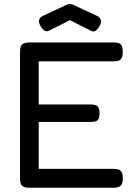

<svg xmlns="http://www.w3.org/2000/svg" viewBox="-20 -892 663 923"><path d="M120.8 10.5Q101.2 10.5 91.6 4.9Q82 -0.8 79.1 -11.4Q76.2 -22 76.2 -35.8V-642.8Q76.2 -668.5 86.6 -678.2Q97 -688 123.8 -688H525.8Q539.8 -688 549.8 -684.8Q559.8 -681.5 565 -671.9Q570.2 -662.2 570.2 -641.8Q570.2 -622.2 564.6 -612.6Q559 -603 548.9 -600.1Q538.8 -597.2 524.8 -597.2H166.2V-389.8H415.8Q429.8 -389.8 439.1 -386.6Q448.5 -383.5 453.5 -374.6Q458.5 -365.8 458.5 -346.8Q458.5 -329 453.5 -320Q448.5 -311 438.5 -308.4Q428.5 -305.8 413.8 -305.8H166.2V-80.2H525.8Q539.8 -80.2 549.8 -77Q559.8 -73.8 565 -64.1Q570.2 -54.5 570.2 -34.8Q570.2 -15.2 564.6 -5.6Q559 4 548.9 7.2Q538.8 10.5 524.8 10.5ZM316.2 -872.5Q321.2 -872.5 324.8 -871.6Q328.2 -870.8 332 -869L438.5 -819.2Q459.2 -811.5 464 -798.6Q468.8 -785.8 458.8 -767.2Q449.5 -750 439.2 -743.9Q429 -737.8 417.2 -744L316.2 -795L215.5 -744.5Q204 -739 193.5 -745.2Q183 -751.5 173.5 -769Q164 -787.5 169 -799.4Q174 -811.2 193.5 -819.2L300.2 -869Q303.8 -870.8 307.5 -871.6Q311.2 -872.5 316.2 -872.5Z"/></svg>

Font: Fredoka Light
Style: Regular
Weight: 300
Designer: Ben Nathan
Foundry: Milena B. Brandão, Ben Nathan
Version: Version 2.001